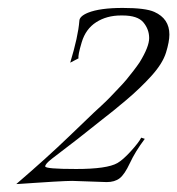

<svg xmlns="http://www.w3.org/2000/svg" viewBox="-20 -459 447 484"><path d="M249 0 162 -3Q138 -3 21 5Q99 -62 155 -116Q211 -170 216.5 -175Q222 -180 236.5 -193.5Q251 -207 258 -214.5Q265 -222 278 -235.5Q291 -249 298.5 -258Q306 -267 316 -280Q326 -293 332 -302Q356 -341 356 -363Q356 -385 341.5 -402.5Q327 -420 289 -420Q287 -420 285 -420Q249 -420 222.5 -403Q196 -386 186 -352.5Q176 -319 178 -312L157 -301Q177 -367 180 -406Q180 -418 202 -427Q232 -439 289.5 -439Q347 -439 369 -429Q407 -412 407 -372Q407 -354 398.5 -326.5Q390 -299 362 -268Q334 -237 298.5 -207Q263 -177 238 -158Q176 -108 111 -59Q94 -46 94 -39.5Q94 -33 172 -33Q250 -33 276 -48Q290 -56 310 -78Q330 -100 336 -112L345 -109Q321 -77 307.5 -48Q294 -19 281.5 -9.5Q269 0 249 0Z"/></svg>

Font: Italianno
Style: Regular
Weight: 400
Designer: Robert E. Leuschke
Foundry: Robert E. Leuschke
Version: Version 1.003